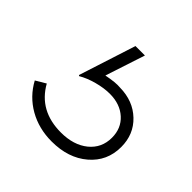

<svg xmlns="http://www.w3.org/2000/svg" viewBox="-92 -86 424 424"><g transform="rotate(45 119.5 126.0)"><path d="M121.5 266Q173.5 266 206.2 238Q239 210 239 166Q239 126.5 212.2 101Q185.5 75.5 144 75Q130 73.5 102.5 79L133 -14H103.5L60.5 119.5L62.5 121Q77.5 112 98.8 106.2Q120 100.5 138 100.5Q170 100.5 190 118.5Q210 136.5 210 166Q210 198 185.8 217.8Q161.5 237.5 122 237.5Q54 237.5 23.5 183L0 197Q17.5 229.5 49.5 247.8Q81.5 266 121.5 266Z"/></g></svg>

Font: Spartan ExtraLight
Style: Regular
Weight: 200
Designer: Matt Bailey, Mirko Velimirovic
Foundry: Matt Bailey
Version: Version 1.003; ttfautohint (v1.8.3)